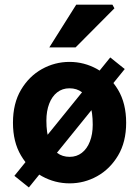

<svg xmlns="http://www.w3.org/2000/svg" viewBox="-20 -773 595 822"><path d="M278.2 12Q215.1 12 159.7 -18.6Q104.3 -49.1 69.9 -107.2Q35.5 -165.2 35.5 -247.4Q35.5 -330.4 69.9 -388.4Q104.3 -446.5 159.5 -477.3Q214.7 -508 277.4 -508Q340.5 -508 395.7 -477.3Q450.8 -446.5 485.5 -388.4Q520.1 -330.4 520.1 -247.4Q520.1 -165.2 485.5 -107.2Q450.8 -49.1 395.9 -18.6Q340.9 12 278.2 12ZM278.2 -101.5Q308.2 -101.5 330.4 -118.7Q352.7 -135.9 364.8 -167.1Q377 -198.3 377 -239.1Q377 -291.6 365.3 -326.4Q353.7 -361.1 331.2 -378Q308.8 -395 277.4 -395Q247 -395 224.7 -377.5Q202.5 -360.1 190.6 -328.9Q178.6 -297.8 178.6 -256.5Q178.6 -204.4 190.6 -169.9Q202.5 -135.4 224.7 -118.4Q246.8 -101.5 278.2 -101.5ZM103.6 29.5 41.6 -20.2 452 -527.1 514 -477.4ZM191.1 -570 306.3 -753H461.3L469.9 -737.4L303.5 -570Z"/></svg>

Font: SourceSans3VF
Style: Regular
Weight: 200
Designer: Paul D. Hunt
Foundry: Adobe
Version: Version 3.052;hotconv 1.1.0;makeotfexe 2.6.0